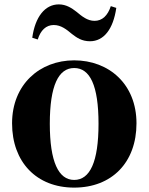

<svg xmlns="http://www.w3.org/2000/svg" viewBox="-20 -838 677 875"><path d="M318 17C489 17 602 -97 602 -276C602 -455 476 -563 318 -563C161 -563 35 -453 35 -276C35 -100 146 17 318 17ZM318 -18C247 -18 207 -100 207 -274C207 -449 247 -528 318 -528C390 -528 429 -449 429 -274C429 -100 390 -18 318 -18ZM127 -666 152 -658C165 -700 190 -724 225 -724C258 -724 283 -704 308 -683C330 -666 353 -650 390 -650C453 -650 496 -705 510 -802L485 -810C471 -767 446 -743 411 -743C378 -743 353 -764 329 -784C307 -801 282 -818 248 -818C185 -818 140 -761 127 -666Z"/></svg>

Font: Noto Serif CJK SC Black
Style: Regular
Weight: 900
Designer: Ryoko NISHIZUKA 西塚涼子 (kana & ideographs); Frank Grießhammer (Latin, Greek & Cyrillic); Wenlong ZHANG 张文龙 (bopomofo); San
Foundry: Adobe
Version: Version 2.001;hotconv 1.1.0;makeotfexe 2.6.0